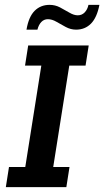

<svg xmlns="http://www.w3.org/2000/svg" viewBox="-20 -770 429 790"><path d="M4 0 17 -83H84L150 -500H83L96 -583H345L332 -500H265L199 -83H266L253 0ZM293 -648Q271 -648 250.5 -659Q230 -670 212 -680.5Q194 -691 177 -691Q161 -691 150 -679.5Q139 -668 134 -648H89Q98 -701 122.5 -725.5Q147 -750 184 -750Q207 -750 227 -739.5Q247 -729 265.5 -718Q284 -707 300 -707Q317 -707 328.5 -719Q340 -731 344 -750H389Q379 -698 354.5 -673Q330 -648 293 -648Z"/></svg>

Font: Rokkitt SemiBold
Style: Italic
Weight: 600
Italic angle: -9°
Designer: Vernon Adams
Foundry: Vernon Adams
Version: Version 3.103